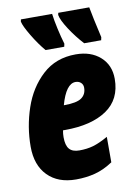

<svg xmlns="http://www.w3.org/2000/svg" viewBox="-87 -823 636 891"><g transform="rotate(-10 231.0 -378.0)"><path d="M17 -176Q17 -269 47 -357.5Q77 -446 140 -504Q203 -562 297 -562Q368 -562 412 -523Q456 -484 456 -419Q456 -322 384 -273.5Q312 -225 188 -225H178Q175 -209 175 -193Q175 -154 190 -137Q205 -120 237 -120Q273 -120 302.5 -128.5Q332 -137 373 -160V-40Q331 -12 289 -1Q247 10 199 10Q114 10 65.5 -39.5Q17 -89 17 -176ZM204 -339Q263 -339 286 -355.5Q309 -372 309 -403Q309 -418 299 -427Q289 -436 274 -436Q229 -436 202 -339ZM73 -756 75 -766H222Q226 -735 235 -694Q244 -653 254 -620L251 -606H163Q134 -640 105.5 -687.5Q77 -735 73 -756ZM249 -756 251 -766H397Q405 -721 428 -620L425 -606H345Q310 -644 281.5 -688Q253 -732 249 -756Z"/></g></svg>

Font: Noto Sans UI CondBlack
Style: Italic
Weight: 900
Width: 3
Italic angle: -12°
Designer: Monotype Design Team
Foundry: Monotype Imaging Inc.
Version: Version 1.001